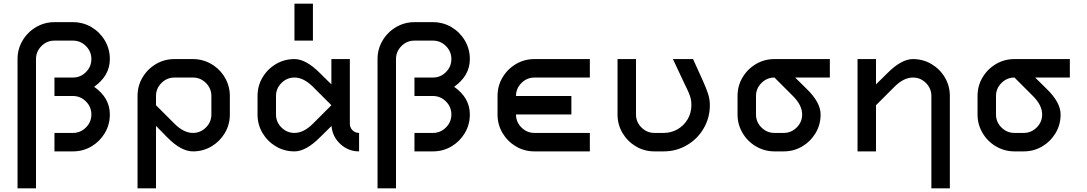

<svg xmlns="http://www.w3.org/2000/svg" viewBox="-20 -820 5890 1040"><path d="M275 -700H375Q430 -700 475.5 -673Q521 -646 548 -600.5Q575 -555 575 -500Q575 -410 490 -350Q575 -290 575 -200Q575 -145 548 -99.5Q521 -54 475.5 -27Q430 0 375 0H275V-100H375Q416 -100 445.5 -129.5Q475 -159 475 -200Q475 -241 445.5 -270.5Q416 -300 375 -300H275V-400H375Q416 -400 445.5 -429.5Q475 -459 475 -500Q475 -541 445.5 -570.5Q416 -600 375 -600H275Q234 -600 204.5 -570.5Q175 -541 175 -500V200H75V-500Q75 -554 102 -600Q129 -646 175 -673Q221 -700 275 -700Z M725 -300Q725 -355 752 -400.5Q779 -446 824.5 -473Q870 -500 925 -500H1025Q1079 -500 1125 -473Q1171 -446 1198 -400Q1225 -354 1225 -300V-200Q1225 -145 1198 -99.5Q1171 -54 1125.5 -27Q1080 0 1025 0Q961 0 887 -75L825 -138V200H725ZM925 -150Q975 -100 1025 -100Q1066 -100 1095.5 -129.5Q1125 -159 1125 -200V-300Q1125 -341 1095.5 -370.5Q1066 -400 1025 -400H925Q884 -400 854.5 -370.5Q825 -341 825 -300V-250Z M1575 -500Q1637 -500 1712 -425L1775 -363V-500H1875V-150Q1875 -129 1889.5 -114.5Q1904 -100 1925 -100V0Q1867 0 1824 -39.5Q1781 -79 1776 -136L1775 -137L1712 -75Q1637 0 1575 0Q1520 0 1474.5 -27Q1429 -54 1402 -99.5Q1375 -145 1375 -200V-300Q1375 -355 1402 -400.5Q1429 -446 1474.5 -473Q1520 -500 1575 -500ZM1575 -100Q1625 -100 1675 -150L1775 -250L1675 -350Q1625 -400 1575 -400Q1534 -400 1504.5 -370.5Q1475 -341 1475 -300V-200Q1475 -159 1504.5 -129.5Q1534 -100 1575 -100ZM1675 -800V-600H1575V-800Z M2225 -700H2325Q2380 -700 2425.5 -673Q2471 -646 2498 -600.5Q2525 -555 2525 -500Q2525 -410 2440 -350Q2525 -290 2525 -200Q2525 -145 2498 -99.5Q2471 -54 2425.5 -27Q2380 0 2325 0H2225V-100H2325Q2366 -100 2395.5 -129.5Q2425 -159 2425 -200Q2425 -241 2395.5 -270.5Q2366 -300 2325 -300H2225V-400H2325Q2366 -400 2395.5 -429.5Q2425 -459 2425 -500Q2425 -541 2395.5 -570.5Q2366 -600 2325 -600H2225Q2184 -600 2154.5 -570.5Q2125 -541 2125 -500V200H2025V-500Q2025 -554 2052 -600Q2079 -646 2125 -673Q2171 -700 2225 -700Z M2875 -500H3175V-400H2875Q2834 -400 2804.5 -370.5Q2775 -341 2775 -300H3075V-200H2775Q2775 -159 2804.5 -129.5Q2834 -100 2875 -100H3175V0H2875Q2820 0 2774.5 -27Q2729 -54 2702 -99.5Q2675 -145 2675 -200V-300Q2675 -355 2702 -400.5Q2729 -446 2774.5 -473Q2820 -500 2875 -500Z M3325 -200V-500H3425V-200Q3425 -159 3454.5 -129.5Q3484 -100 3525 -100H3575Q3616 -100 3650.5 -120Q3685 -140 3705 -174.5Q3725 -209 3725 -250Q3725 -277 3718 -298Q3711 -319 3701 -339Q3691 -359 3687 -368L3625 -500H3734L3788 -381Q3806 -341 3815.5 -311.5Q3825 -282 3825 -250Q3825 -182 3791.5 -124.5Q3758 -67 3700.5 -33.5Q3643 0 3575 0H3525Q3470 0 3424.5 -27Q3379 -54 3352 -99.5Q3325 -145 3325 -200Z M4475 -400H4287L4350 -338Q4425 -265 4425 -200Q4425 -145 4398 -99.5Q4371 -54 4325.5 -27Q4280 0 4225 0H4175Q4121 0 4075 -27Q4029 -54 4002 -100Q3975 -146 3975 -200V-300Q3975 -355 4002 -400.5Q4029 -446 4074.5 -473Q4120 -500 4175 -500H4475ZM4175 -100H4225Q4266 -100 4295.5 -129.5Q4325 -159 4325 -200Q4325 -250 4275 -300L4175 -400Q4134 -400 4104.5 -370.5Q4075 -341 4075 -300V-200Q4075 -159 4104.5 -129.5Q4134 -100 4175 -100Z M4925 -500Q4980 -500 5025.5 -473Q5071 -446 5098 -400.5Q5125 -355 5125 -300V200H5025V-300Q5025 -341 4995.5 -370.5Q4966 -400 4925 -400Q4875 -400 4825 -350L4725 -250V0H4625V-500H4725V-363L4788 -425Q4863 -500 4925 -500Z M5775 -400H5587L5650 -338Q5725 -265 5725 -200Q5725 -145 5698 -99.5Q5671 -54 5625.5 -27Q5580 0 5525 0H5475Q5421 0 5375 -27Q5329 -54 5302 -100Q5275 -146 5275 -200V-300Q5275 -355 5302 -400.5Q5329 -446 5374.5 -473Q5420 -500 5475 -500H5775ZM5475 -100H5525Q5566 -100 5595.5 -129.5Q5625 -159 5625 -200Q5625 -250 5575 -300L5475 -400Q5434 -400 5404.5 -370.5Q5375 -341 5375 -300V-200Q5375 -159 5404.5 -129.5Q5434 -100 5475 -100Z"/></svg>

Font: Monoikos Medium
Style: Regular
Weight: 500
Designer: Brian Krent
Version: Version 0.088